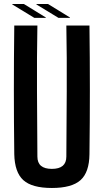

<svg xmlns="http://www.w3.org/2000/svg" viewBox="-20 -927 516 955"><path d="M238 8Q139 8 96 -31Q53 -70 51 -160Q49 -320 49 -480Q49 -640 51 -800H166Q163 -640 164 -474Q165 -308 166 -148Q166 -87 238 -87Q310 -87 310 -148Q311 -308 312 -474Q313 -640 310 -800H425Q427 -640 427 -480Q427 -320 425 -160Q424 -70 380.5 -31Q337 8 238 8ZM151 -838 41 -905V-907H99L208 -840V-838ZM161 -905V-907H219L328 -840V-838H271Z"/></svg>

Font: Big Shoulders Text
Style: Bold
Weight: 700
Designer: Patric King
Foundry: XO Type Co
Version: Version 1.000; ttfautohint (v1.8.2)